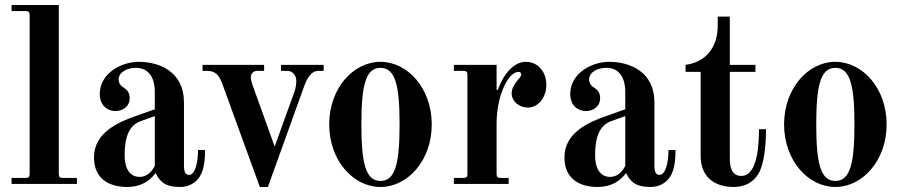

<svg xmlns="http://www.w3.org/2000/svg" viewBox="-20 -732 3596 764"><path d="M26 0H286V-24H230C218 -24 214 -28 214 -40V-712H26V-688H82C94 -688 98 -684 98 -672V-40C98 -28 94 -24 82 -24H26Z M476 -115C476 -189 495 -234 540 -250L596 -270V-72C582 -44 561 -28 535 -28C513 -28 476 -41 476 -115ZM354 -106C354 -13 424 12 486 12C540 12 576 -12 598 -42H600C618 -6 640 12 697 12C733 12 760 -6 774 -28C793 -57 796 -99 796 -135H768C768 -90 758 -36 732 -36C719 -36 712 -47 712 -72V-325C712 -447 614 -486 532 -486C461 -486 377 -439 377 -358C377 -311 409 -290 440 -290C465 -290 496 -306 496 -341C496 -364 486 -375 468 -386C455 -395 452 -409 452 -415C452 -446 487 -462 521 -462C560 -462 596 -438 596 -365V-297L522 -271C450 -246 354 -204 354 -106Z M786 -450H803C840 -450 853 -431 867 -392L1014 12H1046L1190 -388C1205 -430 1224 -450 1246 -450H1268V-474H1098V-450H1124C1145 -450 1159 -430 1159 -412C1159 -396 1157 -384 1152 -368L1073 -149L984 -396C980 -408 978 -418 978 -424C978 -441 991 -450 1002 -450H1031V-474H786Z M1418 -237C1418 -389 1434 -462 1494 -462C1554 -462 1570 -389 1570 -237C1570 -85 1554 -12 1494 -12C1434 -12 1418 -85 1418 -237ZM1290 -237C1290 -93 1386 12 1494 12C1602 12 1698 -93 1698 -237C1698 -381 1602 -486 1494 -486C1386 -486 1290 -381 1290 -237Z M1786 0H2004V-24H1972C1960 -24 1956 -28 1956 -40V-241C1956 -350 2002 -446 2043 -446C2051 -446 2054 -441 2054 -436C2054 -429 2047 -421 2040 -413C2028 -399 2016 -381 2016 -361C2016 -329 2045 -304 2081 -304C2123 -304 2154 -346 2154 -394C2154 -446 2121 -486 2072 -486C2021 -486 1980 -430 1961 -374L1956 -375V-474H1786V-450H1824C1836 -450 1840 -446 1840 -434V-40C1840 -28 1836 -24 1824 -24H1786Z M2348 -115C2348 -189 2367 -234 2412 -250L2468 -270V-72C2454 -44 2433 -28 2407 -28C2385 -28 2348 -41 2348 -115ZM2226 -106C2226 -13 2296 12 2358 12C2412 12 2448 -12 2470 -42H2472C2490 -6 2512 12 2569 12C2605 12 2632 -6 2646 -28C2665 -57 2668 -99 2668 -135H2640C2640 -90 2630 -36 2604 -36C2591 -36 2584 -47 2584 -72V-325C2584 -447 2486 -486 2404 -486C2333 -486 2249 -439 2249 -358C2249 -311 2281 -290 2312 -290C2337 -290 2368 -306 2368 -341C2368 -364 2358 -375 2340 -386C2327 -395 2324 -409 2324 -415C2324 -446 2359 -462 2393 -462C2432 -462 2468 -438 2468 -365V-297L2394 -271C2322 -246 2226 -204 2226 -106Z M2708 -446H2768V-112C2768 -34 2816 12 2900 12C2944 12 2977 -7 2997 -39C3020 -76 3028 -150 3028 -218H3000C3000 -158 2995 -32 2930 -32C2889 -32 2884 -71 2884 -105V-446H2986V-474H2884V-666H2836V-630C2836 -540 2785 -484 2708 -474Z M3228 -237C3228 -389 3244 -462 3304 -462C3364 -462 3380 -389 3380 -237C3380 -85 3364 -12 3304 -12C3244 -12 3228 -85 3228 -237ZM3100 -237C3100 -93 3196 12 3304 12C3412 12 3508 -93 3508 -237C3508 -381 3412 -486 3304 -486C3196 -486 3100 -381 3100 -237Z"/></svg>

Font: Old Standard
Style: Bold
Weight: 700
Designer: Alexey Kryukov <alexios@thessalonica.org.ru>
Version: Version 2.0.2